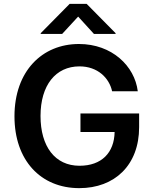

<svg xmlns="http://www.w3.org/2000/svg" viewBox="-20 -965 799 995"><path d="M391 10C574 10 701 -109 701 -306V-377H397V-281H574C572 -174 507 -106 392 -106C265 -106 190 -206 190 -364C190 -523 268 -621 392 -621C486 -621 546 -561 561 -492H694C678 -623 560 -737 389 -737C199 -737 55 -597 55 -362C55 -135 190 10 391 10ZM191 -789H302L385 -879L467 -789H579V-793L429 -945H341L191 -793Z"/></svg>

Font: Wafeq Semi Bold
Style: Regular
Weight: 600
Designer: Rasmus Andersson & Azza Alameddine
Foundry: Google & TypeTogether
Version: Version 3.000;January 28, 2025;FontCreator 15.0.0.3014 64-bi